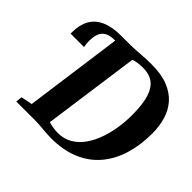

<svg xmlns="http://www.w3.org/2000/svg" viewBox="-175 -962 1182 1182"><g transform="rotate(45 416.0 -371.0)"><path d="M403 8.5Q383 8.5 357.5 6.5Q332 4.5 305.2 2.2Q278.5 0 256 0H93L97.5 -41.5L171 -56L258.5 -696L247.5 -719.5L265 -743H346Q388.5 -744 432.2 -747.5Q476 -751 518.5 -751Q603.5 -751.5 662.2 -728.5Q721 -705.5 756.8 -664.8Q792.5 -624 808.5 -569.5Q824.5 -515 824.5 -452Q824.5 -352.5 799.2 -268.5Q774 -184.5 722.2 -122.2Q670.5 -60 591 -25.8Q511.5 8.5 403 8.5ZM408.5 -43.5Q463 -43.5 504 -67.8Q545 -92 574 -133.2Q603 -174.5 621.2 -226.2Q639.5 -278 648 -333.8Q656.5 -389.5 656.5 -442Q656.5 -509.5 647.5 -558Q638.5 -606.5 619.5 -637.8Q600.5 -669 570.5 -684Q540.5 -699 498 -699Q472 -699 451.8 -695.8Q431.5 -692.5 416.5 -686L329 -56.5Q347.5 -50.5 369.2 -47Q391 -43.5 408.5 -43.5ZM34 -532Q34 -536 34 -538.8Q34 -541.5 34 -545Q34 -608.5 58.5 -652.8Q83 -697 134.2 -720Q185.5 -743 265 -743L258.5 -696Q215.5 -696 191 -683.2Q166.5 -670.5 156.2 -644.2Q146 -618 146 -578.5Q146 -566.5 147.2 -554.8Q148.5 -543 151 -532Z"/></g></svg>

Font: Merriweather 48pt ExtraBold
Style: Italic
Weight: 800
Italic angle: -7.8°
Version: Version 2.101